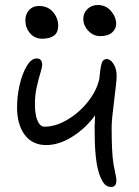

<svg xmlns="http://www.w3.org/2000/svg" viewBox="-20 -745 553 765"><path d="M378.9 -601.1Q352.1 -601.1 332 -622.1Q312 -643.1 312 -669.9Q312 -693.4 328.6 -709.2Q345.2 -725.1 370.1 -725.1Q401.9 -725.1 422.4 -700.9Q442.9 -676.8 442.9 -648.9Q442.9 -630.4 426.8 -615.7Q410.6 -601.1 378.9 -601.1ZM147.9 -590.8Q118.7 -590.8 99.9 -612.3Q81.1 -633.8 81.1 -665Q81.1 -688.5 95.9 -704.8Q110.8 -721.2 134.8 -721.2Q170.9 -721.2 191.4 -697Q211.9 -672.9 211.9 -642.1Q211.9 -590.8 147.9 -590.8ZM164.1 -167Q108.4 -167 78.1 -208.3Q47.9 -249.5 47.9 -316.9Q47.9 -360.4 57.9 -405.3Q67.9 -450.2 86.2 -481.2Q104.5 -512.2 126 -512.2Q147.9 -512.2 147.9 -486.8Q147.9 -476.6 140.9 -454.1Q133.8 -431.6 126.5 -398.9Q119.1 -366.2 119.1 -330.1Q119.1 -307.1 122.6 -287.8Q126 -268.6 134.8 -254.4Q143.6 -240.2 157.2 -240.2Q202.6 -240.2 251 -269.5Q299.3 -298.8 333.5 -343.8Q367.7 -388.7 376 -433.1Q376 -435.1 376.5 -438.5Q377 -441.9 377 -443.8Q380.4 -479 385.7 -494.4Q391.1 -509.8 404.8 -509.8Q419.9 -509.8 432.4 -490.2Q444.8 -470.7 444.8 -441.9Q444.8 -421.9 434.8 -344.7Q424.8 -267.6 424.8 -236.8Q424.8 -136.7 432.1 -91.8Q434.6 -77.1 439.2 -55.7Q443.8 -34.2 443.8 -26.9Q443.8 0 422.9 0Q404.3 0 392.8 -15.9Q381.3 -31.7 373 -60.1Q356.9 -110.4 356.9 -236.8Q356.9 -249 358.9 -285.2Q320.3 -232.9 267.6 -200Q214.8 -167 164.1 -167Z"/></svg>

Font: Shantell Sans Bouncy
Style: Regular
Weight: 300
Designer: Stephen Nixon, Anya Danilova, Shantell Martin
Foundry: Arrow Type
Version: Version 1.006;[9816181b4]